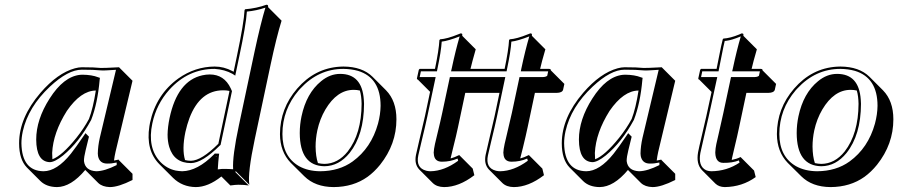

<svg xmlns="http://www.w3.org/2000/svg" viewBox="-20 -718 3766 805"><path d="M199.7 -50.3Q240.2 -65.4 300.3 -140.1Q331.5 -179.2 353 -219.2Q370.1 -263.7 381.8 -338.4Q318.8 -337.9 260.3 -252.9Q202.6 -161.1 198.7 -76.7Q198.7 -61.5 199.7 -50.3ZM337.4 -5.4Q277.8 65.9 218.8 66.4Q174.8 65.9 149.4 41L92.8 -15.6Q60.1 -49.3 60.1 -117.2Q60.1 -224.6 149.9 -329.1Q221.2 -411.6 293.9 -431.6Q310.1 -436 323.2 -436Q377 -436 402.8 -433.1Q414.1 -432.6 479 -436L535.6 -379.4L464.4 -81.5Q460 -62 458 -44.9Q468.3 -46.9 477.1 -48.8L479 -45.9L535.6 10.7V36.6Q476.6 66.4 440.4 66.4Q409.2 65.4 392.1 49.3ZM398.4 -140.1 466.3 -425.3Q412.6 -421.4 401.9 -422.9Q374 -425.8 323.2 -425.8Q265.1 -425.8 189 -354.5Q98.6 -269.5 75.7 -168Q69.8 -141.1 69.8 -117.2Q71.8 -1.5 162.1 0Q218.3 0 277.3 -73.7Q298.3 -100.1 331.5 -149.4L338.4 -159.7L353 -145L338.9 -87.4Q332 -60.1 332 -43Q336.9 -2.4 383.8 0Q418.9 -0.5 469.2 -25.9V-36.6Q446.8 -31.7 429.2 -32.2Q397.5 -32.2 391.1 -63.5Q390.1 -69.3 390.1 -74.2Q390.6 -105.5 398.4 -140.1ZM362.3 -215.3 361.8 -214.4Q311.5 -121.6 244.6 -66.4Q210 -38.6 189 -38.1Q132.3 -40 131.8 -132.8Q131.8 -216.8 188 -304.7Q246.6 -397 315.9 -404.3Q321.3 -404.8 326.2 -404.8Q365.7 -404.3 391.6 -394L398.9 -391.6L397.9 -383.8Q389.2 -284.7 362.3 -215.3Z M895.5 -115.2 941.9 -335Q941.9 -335 941.4 -335.9V-336.9Q929.7 -339.4 916 -339.4Q818.8 -339.4 774.4 -223.1Q764.2 -195.8 757.3 -164.6Q742.2 -91.8 755.9 -46.9Q768.1 -43.9 780.8 -43.9Q825.2 -44.9 895.5 -115.2ZM908.2 22Q852.5 66.4 800.3 66.4Q744.1 65.4 705.6 27.8L648.9 -28.8Q590.3 -87.4 606.4 -189Q607.9 -196.3 608.9 -203.1Q634.3 -321.8 728 -389.2Q797.9 -438.5 879.9 -439Q918.9 -439 954.6 -419.9Q957.5 -418 959.5 -417L973.1 -481.9Q1002.9 -623.5 1005.4 -675.8L1007.8 -679.2Q1055.7 -683.1 1097.2 -698.2Q1101.1 -697.8 1103 -696.3Q1105 -692.9 1104 -688L1160.6 -631.3Q1139.2 -563 1113.8 -443.4L1048.3 -135.3Q1017.6 9.3 1025.4 56.6L968.8 0L966.3 2.9L1022.9 59.6Q1003.9 56.6 979 56.6Q968.3 56.6 945.8 59.6ZM887.2 -61.5Q887.7 -63.5 887.2 -64H884.3ZM877.4 -70.8 880.4 -74.2 898.9 -73.7 897.5 -62.5Q895 -41.5 893.1 -7.8Q910.6 -10.3 922.4 -9.8Q940.4 -9.8 957.5 -8.3Q953.6 -61.5 981.9 -193.8L1047.4 -502Q1072.8 -620.1 1092.8 -686Q1055.7 -673.3 1015.1 -669.4Q1011.7 -614.3 982.9 -480L966.3 -400.9L954.1 -408.7Q922.4 -426.3 879.9 -429.2Q769 -429.2 689.9 -341.8Q635.7 -281.2 618.7 -200.7Q596.7 -98.1 652.8 -38.6Q680.2 -10.7 716.8 -2.9Q730.5 -0.5 743.7 0Q808.1 -1 877.4 -70.8ZM904.8 -110.4 902.3 -108.4Q828.1 -34.7 780.8 -34.2Q710 -34.2 689.5 -102.1Q682.6 -125.5 682.6 -153.3Q683.1 -185.5 690.9 -223.1Q724.1 -379.4 828.6 -402.3Q844.2 -405.8 859.4 -405.8Q919.9 -405.8 947.3 -347.7Q949.2 -342.8 951.2 -338.9L952.6 -335.9Z M1225.6 -346.2Q1299.8 -432.1 1405.3 -438.5Q1413.1 -439 1419.9 -439Q1499 -438.5 1542 -396L1598.6 -339.4Q1642.1 -294.9 1642.1 -217.8Q1642.1 -113.3 1573.7 -27.3Q1549.3 2.9 1521 23.4Q1461.4 65.9 1378.9 66.4Q1301.3 65.9 1255.9 21L1199.2 -35.2Q1154.3 -81.5 1153.8 -155.8Q1154.3 -263.7 1225.6 -346.2ZM1462.9 -341.3Q1393.1 -341.3 1344.2 -258.8Q1320.8 -218.8 1310.5 -171.4Q1303.2 -136.7 1303.2 -103.5Q1303.7 -62 1313 -34.2Q1326.2 -31.2 1340.3 -30.8Q1397 -31.7 1438 -83Q1495.6 -157.2 1496.1 -282.7Q1495.6 -315.4 1488.8 -338.4Q1476.6 -341.3 1462.9 -341.3ZM1406.2 -408.2Q1498 -408.2 1505.4 -300.3Q1505.9 -291 1506.3 -282.7Q1505.9 -152.3 1445.8 -76.7Q1400.9 -21.5 1340.3 -21Q1237.3 -22.5 1236.8 -160.2Q1236.8 -195.3 1244.1 -230Q1264.6 -327.1 1326.2 -377.4Q1363.3 -408.2 1406.2 -408.2ZM1232.9 -339.8Q1164.1 -259.3 1164.1 -155.8Q1164.1 -62 1233.4 -21.5Q1271 -0.5 1322.3 0Q1402.3 -0.5 1458.5 -41Q1536.6 -97.7 1564.9 -199.7Q1575.2 -238.3 1575.7 -274.4Q1575.7 -392.1 1481 -420.9Q1453.1 -428.7 1419.9 -429.2Q1315.4 -429.2 1238.8 -346.2Q1235.4 -342.8 1232.9 -339.8Z M2095.7 -429.2Q2112.3 -509.3 2114.3 -549.8L2117.2 -553.2Q2147 -555.2 2193.4 -574.2Q2199.2 -576.7 2203.6 -578.1Q2208 -577.6 2209.5 -576.2Q2210.9 -572.8 2210 -567.9L2266.6 -511.2Q2250.5 -456.1 2244.6 -429.2H2282.7Q2286.6 -428.7 2288.6 -427.2Q2289.6 -424.8 2289.6 -422.9L2346.2 -366.2L2340.8 -341.3Q2336.9 -329.1 2314 -328.6H2222.7L2192.4 -185.5Q2185.1 -150.4 2172.4 -98.6Q2164.6 -67.4 2161.6 -55.7V-53.7Q2178.2 -58.1 2197.3 -67.9L2253.9 -11.2L2260.7 16.6Q2195.8 66.4 2133.8 66.4Q2103.5 65.9 2086.4 49.3L2029.8 -7.3Q2008.3 -30.3 2016.1 -68.8Q2018.6 -81.1 2028.8 -124Q2045.9 -195.8 2053.7 -231L2074.2 -328.6H2022H1989.7H1930.7L1900.4 -185.5Q1893.1 -150.4 1879.9 -98.6Q1872.1 -67.9 1869.6 -55.7V-53.7Q1886.2 -58.1 1905.3 -67.9L1961.9 -11.2L1968.8 16.6Q1903.8 66.4 1841.8 66.4Q1811.5 65.9 1794.4 49.3L1737.8 -7.3Q1716.3 -30.3 1724.1 -68.8Q1726.6 -81.5 1736.8 -124.5Q1753.9 -196.3 1761.7 -231L1783.2 -333L1731.4 -384.8Q1729.5 -385.3 1728.5 -385.7Q1728 -387.7 1728 -389.2L1735.8 -424.8Q1737.8 -428.2 1739.7 -429.2H1803.7Q1820.3 -509.3 1822.3 -549.8L1825.2 -553.2Q1855 -555.2 1901.4 -574.2Q1907.2 -576.7 1911.6 -578.1Q1916 -577.6 1917.5 -576.2Q1918.9 -572.8 1918 -567.9L1974.6 -511.2Q1959 -456.5 1952.6 -429.2H1990.7ZM2105.5 -426.8 2104 -418.9H1871.1L1874 -431.2Q1890.1 -507.3 1907.2 -565.4Q1858.4 -546.4 1832 -543.5Q1829.6 -503.4 1813.5 -426.8L1812 -418.9H1744.6L1739.7 -395H1806.6L1771.5 -229Q1764.2 -193.8 1746.6 -121.6Q1736.3 -79.1 1733.9 -66.9Q1722.7 -14.2 1766.6 -2.4Q1769 -2 1770.5 -1.5Q1778.3 0 1785.2 0Q1842.3 -1 1900.9 -43.9L1898.4 -53.2Q1868.2 -40 1833 -40Q1800.3 -40 1798.8 -74.2Q1798.8 -76.2 1798.3 -77.6Q1798.8 -91.8 1803.7 -114.3Q1806.6 -127 1814 -157.7Q1826.7 -209.5 1834 -244.1L1866.2 -395H2098.6L2063.5 -229Q2056.2 -193.8 2038.6 -121.6Q2028.3 -79.1 2025.9 -66.9Q2014.6 -14.2 2058.6 -2.4Q2061 -2 2062.5 -1.5Q2070.3 0 2077.1 0Q2134.3 -1 2192.9 -43.9L2190.4 -53.2Q2160.2 -40 2125 -40Q2092.3 -40 2090.8 -74.2Q2090.8 -76.2 2090.3 -77.6Q2090.8 -91.8 2095.7 -114.3Q2098.6 -127 2106 -158.2Q2118.7 -210 2126 -244.1L2158.2 -395H2257.3Q2269 -395.5 2274.4 -400.4L2278.3 -418.9H2163.6L2166 -431.2Q2182.1 -507.3 2199.2 -565.4Q2150.4 -546.4 2124 -543.5Q2121.6 -503.4 2105.5 -426.8Z M2475.1 -50.3Q2515.6 -65.4 2575.7 -140.1Q2606.9 -179.2 2628.4 -219.2Q2645.5 -263.7 2657.2 -338.4Q2594.2 -337.9 2535.6 -252.9Q2478 -161.1 2474.1 -76.7Q2474.1 -61.5 2475.1 -50.3ZM2612.8 -5.4Q2553.2 65.9 2494.1 66.4Q2450.2 65.9 2424.8 41L2368.2 -15.6Q2335.4 -49.3 2335.4 -117.2Q2335.4 -224.6 2425.3 -329.1Q2496.6 -411.6 2569.3 -431.6Q2585.4 -436 2598.6 -436Q2652.3 -436 2678.2 -433.1Q2689.5 -432.6 2754.4 -436L2811 -379.4L2739.7 -81.5Q2735.4 -62 2733.4 -44.9Q2743.7 -46.9 2752.4 -48.8L2754.4 -45.9L2811 10.7V36.6Q2752 66.4 2715.8 66.4Q2684.6 65.4 2667.5 49.3ZM2673.8 -140.1 2741.7 -425.3Q2688 -421.4 2677.2 -422.9Q2649.4 -425.8 2598.6 -425.8Q2540.5 -425.8 2464.4 -354.5Q2374 -269.5 2351.1 -168Q2345.2 -141.1 2345.2 -117.2Q2347.2 -1.5 2437.5 0Q2493.7 0 2552.7 -73.7Q2573.7 -100.1 2606.9 -149.4L2613.8 -159.7L2628.4 -145L2614.3 -87.4Q2607.4 -60.1 2607.4 -43Q2612.3 -2.4 2659.2 0Q2694.3 -0.5 2744.6 -25.9V-36.6Q2722.2 -31.7 2704.6 -32.2Q2672.9 -32.2 2666.5 -63.5Q2665.5 -69.3 2665.5 -74.2Q2666 -105.5 2673.8 -140.1ZM2637.7 -215.3 2637.2 -214.4Q2586.9 -121.6 2520 -66.4Q2485.4 -38.6 2464.4 -38.1Q2407.7 -40 2407.2 -132.8Q2407.2 -216.8 2463.4 -304.7Q2522 -397 2591.3 -404.3Q2596.7 -404.8 2601.6 -404.8Q2641.1 -404.3 2667 -394L2674.3 -391.6L2673.3 -383.8Q2664.6 -284.7 2637.7 -215.3Z M2984.4 -429.2Q2989.3 -453.1 2996.1 -487.8Q3004.4 -530.8 3010.3 -553.2L3012.7 -556.2Q3042 -558.1 3078.6 -573.2Q3085.4 -576.2 3089.8 -578.1Q3094.2 -577.6 3096.2 -576.2Q3097.7 -572.8 3096.7 -567.9L3153.3 -511.2Q3137.2 -456.1 3131.3 -429.2H3170.4Q3174.3 -428.7 3176.3 -427.2Q3177.2 -424.8 3177.2 -422.9L3233.9 -366.2L3228.5 -341.3Q3224.6 -329.1 3201.7 -328.6H3109.4L3079.1 -185.5Q3071.8 -149.9 3059.1 -97.7Q3051.8 -67.4 3049.3 -55.7Q3048.3 -50.8 3047.9 -47.4Q3067.9 -51.3 3085 -59.6L3141.6 -2.9L3148.4 24.4Q3091.8 65.4 3018.6 66.4Q2994.1 65.9 2979.5 51.8L2922.9 -4.9Q2898.4 -30.8 2906.7 -79.1Q2909.7 -95.7 2923.3 -152.8Q2935.5 -204.6 2941.4 -231L2963.4 -332.5L2911.1 -384.8Q2909.2 -385.3 2908.2 -385.7Q2907.7 -387.7 2907.7 -389.2L2915.5 -424.8Q2917.5 -428.2 2919.4 -429.2ZM2994.1 -426.8 2992.7 -418.9H2924.3L2919.4 -395H2987.3L2951.2 -229Q2945.3 -202.1 2933.1 -150.4Q2919.9 -93.8 2916.5 -77.1Q2906.2 -21 2940.4 -4.4Q2946.3 -2 2952.1 -1Q2957.5 0 2961.9 0Q3027.3 -0.5 3080.6 -36.1L3078.1 -45.4Q3050.8 -34.7 3012.7 -35.2Q2980.5 -35.2 2979 -76.7Q2979 -78.6 2979 -80.1Q2979.5 -95.7 2983.4 -114.3Q2985.8 -127 2993.2 -157.2Q3005.4 -209.5 3012.7 -244.1L3044.9 -395H3145Q3156.7 -395.5 3162.1 -400.4L3166 -418.9H3049.8L3052.7 -431.2Q3068.8 -507.3 3085.9 -565.4Q3046.9 -549.3 3024.9 -546.9Q3021.5 -546.4 3018.6 -546.4Q3013.7 -526.4 3005.9 -486.3Q2999 -450.2 2994.1 -426.8Z M3309.1 -346.2Q3383.3 -432.1 3488.8 -438.5Q3496.6 -439 3503.4 -439Q3582.5 -438.5 3625.5 -396L3682.1 -339.4Q3725.6 -294.9 3725.6 -217.8Q3725.6 -113.3 3657.2 -27.3Q3632.8 2.9 3604.5 23.4Q3544.9 65.9 3462.4 66.4Q3384.8 65.9 3339.4 21L3282.7 -35.2Q3237.8 -81.5 3237.3 -155.8Q3237.8 -263.7 3309.1 -346.2ZM3546.4 -341.3Q3476.6 -341.3 3427.7 -258.8Q3404.3 -218.8 3394 -171.4Q3386.7 -136.7 3386.7 -103.5Q3387.2 -62 3396.5 -34.2Q3409.7 -31.2 3423.8 -30.8Q3480.5 -31.7 3521.5 -83Q3579.1 -157.2 3579.6 -282.7Q3579.1 -315.4 3572.3 -338.4Q3560.1 -341.3 3546.4 -341.3ZM3489.7 -408.2Q3581.5 -408.2 3588.9 -300.3Q3589.4 -291 3589.8 -282.7Q3589.4 -152.3 3529.3 -76.7Q3484.4 -21.5 3423.8 -21Q3320.8 -22.5 3320.3 -160.2Q3320.3 -195.3 3327.6 -230Q3348.1 -327.1 3409.7 -377.4Q3446.8 -408.2 3489.7 -408.2ZM3316.4 -339.8Q3247.6 -259.3 3247.6 -155.8Q3247.6 -62 3316.9 -21.5Q3354.5 -0.5 3405.8 0Q3485.8 -0.5 3542 -41Q3620.1 -97.7 3648.4 -199.7Q3658.7 -238.3 3659.2 -274.4Q3659.2 -392.1 3564.5 -420.9Q3536.6 -428.7 3503.4 -429.2Q3398.9 -429.2 3322.3 -346.2Q3318.8 -342.8 3316.4 -339.8Z"/></svg>

Font: Linux Biolinum Shadow O
Style: Italic
Weight: 400
Italic angle: -12°
Designer: Philipp H. Poll
Foundry: Philipp H. Poll
Version: Version 0.6.2